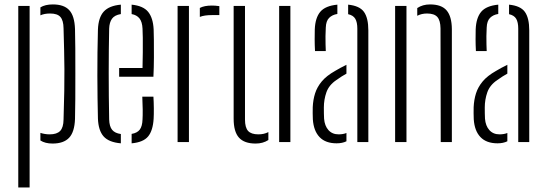

<svg xmlns="http://www.w3.org/2000/svg" viewBox="-20 -626 2410 846"><path d="M60.5 200V-600H110.5V200ZM158 -40.5Q167 -37.5 177.2 -35.8Q187.5 -34 199 -34Q230.5 -34 245 -49Q259.5 -64 260 -99Q262.5 -173 263.2 -225.8Q264 -278.5 263.8 -321Q263.5 -363.5 262.5 -406Q261.5 -448.5 260 -501.5Q259.5 -536 246.2 -551.2Q233 -566.5 201 -566.5Q175.5 -566.5 158 -558.5V-593.5Q168.5 -600 182 -603.2Q195.5 -606.5 213 -606.5Q262 -606.5 285.2 -581.2Q308.5 -556 310.5 -498Q311.5 -465 311.8 -412.5Q312 -360 312 -301.5Q312 -243 311.8 -189.8Q311.5 -136.5 310.5 -102Q308.5 -44.5 284.5 -19Q260.5 6.5 211.5 6.5Q179 6.5 158 -7Z M411.5 -103.5Q410.5 -145 409.8 -193Q409 -241 409 -292.5Q409 -344 409.5 -395.5Q410 -447 411.5 -495.5Q413.5 -549 437.2 -575Q461 -601 512.5 -605.5V-564Q485 -559.5 473.5 -543.5Q462 -527.5 461 -500Q460 -454 459.5 -405Q459 -356 459 -305.2Q459 -254.5 459.5 -202.8Q460 -151 461 -99.5Q462 -68.5 474.2 -53.8Q486.5 -39 512.5 -35.5V5.5Q459.5 1 436.5 -25Q413.5 -51 411.5 -103.5ZM560 5.5V-36Q584.5 -40 595.8 -54.8Q607 -69.5 608 -99.5Q609 -114.5 608.8 -143.5Q608.5 -172.5 607 -200H656Q657.5 -178.5 657.8 -149Q658 -119.5 657 -103.5Q654 -51 632.8 -25Q611.5 1 560 5.5ZM505 -288V-326.5H608Q609 -360.5 609.2 -396Q609.5 -431.5 609.2 -459.8Q609 -488 608 -500Q606.5 -530 594.5 -545Q582.5 -560 560 -564V-605.5Q611 -600.5 632.8 -573.8Q654.5 -547 657 -496.5Q657.5 -485.5 658 -451.2Q658.5 -417 658.2 -372.8Q658 -328.5 656 -288Z M762.5 0V-600H812.5V0ZM860.5 -551.5V-591Q880 -601.5 913.5 -601.5Q920.5 -601.5 928.2 -601Q936 -600.5 946.5 -599V-559.5H913.5Q880.5 -559.5 860.5 -551.5Z M1009.5 -103V-600H1059.5V-99Q1059.5 -64 1073.2 -49Q1087 -34 1118.5 -34Q1143.5 -34 1162.5 -44V-9Q1138.5 6.5 1106.5 6.5Q1056.5 6.5 1033 -19.5Q1009.5 -45.5 1009.5 -103ZM1210 0V-600H1259.5V0Z M1358.5 -100Q1358 -115 1357.8 -126.8Q1357.5 -138.5 1358 -153.5Q1359.5 -187 1368.5 -215Q1377.5 -243 1398 -267.5Q1418.5 -292 1456.5 -313.5Q1467.5 -320 1480.2 -327Q1493 -334 1506.5 -340.5V-301.5Q1497 -296.5 1486 -289.5Q1475 -282.5 1462.5 -273.5Q1429.5 -251.5 1418.2 -219.2Q1407 -187 1407 -152.5Q1407 -138.5 1407.2 -125.8Q1407.5 -113 1408 -103Q1410.5 -71.5 1427.2 -52.8Q1444 -34 1472 -34Q1492 -34 1506.5 -40V-3.5Q1488.5 5.5 1463 5.5Q1414.5 5.5 1388.2 -21.8Q1362 -49 1358.5 -100ZM1368 -401Q1366.5 -429 1366.5 -452.5Q1366.5 -476 1367 -496.5Q1369 -547.5 1391.2 -574Q1413.5 -600.5 1466.5 -605.5V-564.5Q1444 -561 1430.2 -547.2Q1416.5 -533.5 1415.5 -504.5Q1414.5 -486 1414.2 -466.8Q1414 -447.5 1414.5 -430.5Q1415 -413.5 1415.5 -401ZM1554.5 0V-499.5Q1554.5 -528 1545.5 -543.2Q1536.5 -558.5 1514 -563.5V-605.5Q1564.5 -600.5 1583.8 -573.5Q1603 -546.5 1603 -492V0Z M1721 0V-600H1771V0ZM1922 0 1921 -501Q1920.5 -536 1907 -551.2Q1893.5 -566.5 1861.5 -566.5Q1849.5 -566.5 1838.8 -564Q1828 -561.5 1818.5 -556.5V-590.5Q1830.5 -598.5 1844.5 -602.5Q1858.5 -606.5 1875 -606.5Q1925.5 -606.5 1948 -580Q1970.5 -553.5 1971 -498V0Z M2067.5 -100Q2067 -115 2066.8 -126.8Q2066.5 -138.5 2067 -153.5Q2068.5 -187 2077.5 -215Q2086.5 -243 2107 -267.5Q2127.5 -292 2165.5 -313.5Q2176.5 -320 2189.2 -327Q2202 -334 2215.5 -340.5V-301.5Q2206 -296.5 2195 -289.5Q2184 -282.5 2171.5 -273.5Q2138.5 -251.5 2127.2 -219.2Q2116 -187 2116 -152.5Q2116 -138.5 2116.2 -125.8Q2116.5 -113 2117 -103Q2119.5 -71.5 2136.2 -52.8Q2153 -34 2181 -34Q2201 -34 2215.5 -40V-3.5Q2197.5 5.5 2172 5.5Q2123.5 5.5 2097.2 -21.8Q2071 -49 2067.5 -100ZM2077 -401Q2075.5 -429 2075.5 -452.5Q2075.5 -476 2076 -496.5Q2078 -547.5 2100.2 -574Q2122.5 -600.5 2175.5 -605.5V-564.5Q2153 -561 2139.2 -547.2Q2125.5 -533.5 2124.5 -504.5Q2123.5 -486 2123.2 -466.8Q2123 -447.5 2123.5 -430.5Q2124 -413.5 2124.5 -401ZM2263.5 0V-499.5Q2263.5 -528 2254.5 -543.2Q2245.5 -558.5 2223 -563.5V-605.5Q2273.5 -600.5 2292.8 -573.5Q2312 -546.5 2312 -492V0Z"/></svg>

Font: Big Shoulders Stencil Text ExtraLight
Style: Regular
Weight: 250
Version: Version 2.001